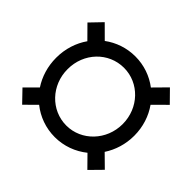

<svg xmlns="http://www.w3.org/2000/svg" viewBox="-140 -818 1030 1030"><g transform="rotate(45 375.5 -303.0)"><path d="M671.2 -296.9C671.2 -364.7 650.6 -426.5 615.4 -476.2L688.6 -549L622.9 -615.8L551.1 -543C501.8 -580.6 440.7 -602.3 374.6 -602.3C308.9 -602.3 248.6 -581 199.6 -544.7L128.2 -615.8L63.9 -549L134.6 -477.6C99.4 -427.6 78.8 -365.4 78.8 -296.9C78.8 -231.2 97.7 -171.2 130 -122.2L63.9 -56.1L128.2 10.7L192.8 -53.6C242.9 -13.5 306.1 9.9 374.6 9.9C443.5 9.9 507.5 -14.2 558.2 -55L622.9 10.7L688.6 -56.1L620 -123.6C652 -172.2 671.2 -231.9 671.2 -296.9ZM374.6 -77.8C257.8 -77.8 165.1 -175.4 165.5 -296.9C165.1 -419.7 257.8 -516 374.6 -516C489.7 -516 583.1 -419.7 583.1 -296.9C583.1 -175.4 489.7 -77.8 374.6 -77.8Z"/></g></svg>

Font: TID UI Semi Bold
Style: Regular
Weight: 600
Designer: The TID Project Authors
Foundry: Bakken & Bæck
Version: Version 1.001;hotconv 1.0.109;makeotfexe 2.5.65596